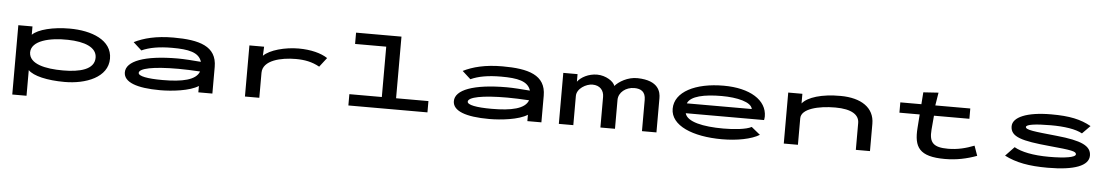

<svg xmlns="http://www.w3.org/2000/svg" viewBox="-39 -1121 10078 1744"><g transform="rotate(5 5000.0 -249.0)"><path d="M90 167H220V-67C267 -18 393 12 553 12C747 12 946 -64 946 -235C946 -404 759 -475 557 -475C409 -475 271 -442 219 -389V-465H90ZM529 -91C369 -91 221 -122 218 -228C218 -336 385 -376 551 -372C703 -369 815 -327 815 -232C815 -123 682 -91 529 -91Z M1425 11C1531 11 1694 -7 1772 -58V0H1900V-243C1900 -432 1740 -476 1504 -476C1346 -476 1233 -446 1147 -403L1223 -334C1293 -366 1382 -382 1500 -382C1650 -382 1745 -363 1771 -278C1696 -284 1618 -290 1561 -290C1254 -290 1091 -225 1091 -123C1091 -34 1209 11 1425 11ZM1217 -129C1217 -170 1341 -197 1573 -197C1629 -197 1705 -194 1771 -190C1742 -110 1618 -83 1438 -83C1300 -83 1217 -99 1217 -129Z M2197 1H2328V-227C2328 -342 2494 -379 2628 -379C2708 -379 2777 -366 2845 -328L2910 -412C2852 -451 2758 -476 2645 -476C2522 -476 2383 -439 2327 -382L2331 -465H2197Z M3140 0H3861V-103H3566V-665H3152V-562H3436V-103H3140Z M4425 11C4531 11 4694 -7 4772 -58V0H4900V-243C4900 -432 4740 -476 4504 -476C4346 -476 4233 -446 4147 -403L4223 -334C4293 -366 4382 -382 4500 -382C4650 -382 4745 -363 4771 -278C4696 -284 4618 -290 4561 -290C4254 -290 4091 -225 4091 -123C4091 -34 4209 11 4425 11ZM4217 -129C4217 -170 4341 -197 4573 -197C4629 -197 4705 -194 4771 -190C4742 -110 4618 -83 4438 -83C4300 -83 4217 -99 4217 -129Z M5059 0H5191V-266C5191 -334 5275 -382 5333 -382C5402 -382 5438 -337 5438 -279V0H5571V-263C5571 -333 5638 -384 5714 -384C5775 -384 5817 -359 5817 -285V0H5949V-312C5949 -366 5932 -472 5736 -476C5646 -478 5565 -427 5531 -387C5520 -427 5447 -476 5367 -476C5289 -476 5220 -438 5189 -396V-465H5059Z M6547 10C6683 10 6814 -15 6887 -60L6807 -125C6758 -98 6645 -88 6551 -88C6365 -88 6218 -120 6199 -197H6913C6915 -208 6917 -219 6917 -230C6917 -379 6761 -476 6521 -476C6264 -476 6077 -382 6077 -227C6077 -74 6279 10 6547 10ZM6201 -287C6228 -355 6353 -381 6511 -381C6653 -381 6783 -350 6793 -287Z M7110 0H7239V-242C7239 -329 7395 -367 7548 -367C7700 -367 7767 -318 7767 -245V0H7896V-249C7896 -397 7773 -475 7588 -476C7414 -477 7288 -437 7239 -377V-465H7110Z M8132 -371H8317L8308 -248C8295 -72 8344 12 8580 12C8684 12 8778 -8 8870 -42L8838 -132C8764 -103 8688 -83 8600 -83C8466 -83 8426 -124 8436 -243L8447 -371H8770V-465H8451L8470 -583L8332 -574L8324 -465H8132Z M9516 10C9762 10 9890 -41 9890 -133C9890 -222 9801 -263 9573 -286C9365 -307 9288 -315 9288 -342C9288 -365 9374 -377 9512 -377C9637 -377 9739 -362 9800 -328L9872 -401C9777 -454 9676 -476 9508 -476C9283 -476 9158 -419 9158 -337C9158 -239 9264 -212 9516 -188C9718 -169 9762 -161 9762 -134C9762 -106 9667 -90 9520 -90C9374 -90 9267 -113 9202 -150L9122 -66C9227 -12 9346 10 9516 10Z"/></g></svg>

Font: Inconsolata UltraExpanded
Style: Bold
Weight: 700
Width: 9
Monospace: yes
Designer: Raph Levien, Cyreal, Brenton Simpson
Foundry: Raph Levien, Cyreal, Google
Version: Version 3.100